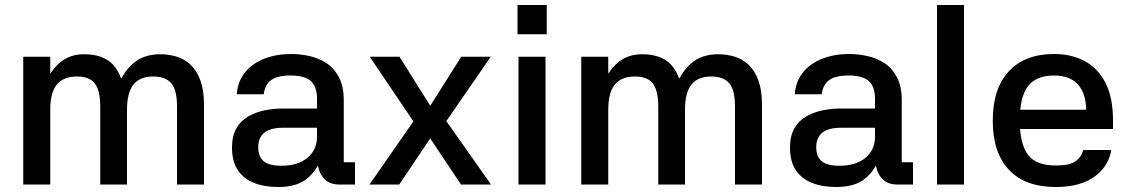

<svg xmlns="http://www.w3.org/2000/svg" viewBox="-20 -738 4512 768"><path d="M73 -511H181V-443Q207 -483 240 -502Q273 -521 316 -521Q373 -521 409.5 -498Q446 -475 464 -425H466Q492 -473 529.5 -497Q567 -521 621 -521Q656 -521 688 -511Q720 -501 744 -477.5Q768 -454 782 -415Q796 -376 796 -318V0H688V-313Q688 -377 665.5 -404.5Q643 -432 592 -432Q540 -432 514 -400Q488 -368 488 -298V0H381V-313Q381 -356 371 -382.5Q361 -409 340.5 -420.5Q320 -432 288 -432Q234 -432 207.5 -400Q181 -368 181 -298V0H73Z M1400 0H1336Q1294 0 1271.5 -29Q1249 -58 1248 -111L1265 -108Q1248 -56 1207.5 -23Q1167 10 1093 10Q1036 10 994.5 -7Q953 -24 930.5 -58.5Q908 -93 908 -148Q908 -194 925.5 -224.5Q943 -255 972.5 -272Q1002 -289 1038 -296.5Q1074 -304 1111 -304H1248V-344Q1248 -391 1223.5 -413.5Q1199 -436 1142 -436Q1090 -436 1065 -418Q1040 -400 1035 -361H927Q931 -413 960.5 -449Q990 -485 1038 -503.5Q1086 -522 1145 -522Q1180 -522 1217 -514Q1254 -506 1285 -486Q1316 -466 1335.5 -429.5Q1355 -393 1355 -336V-89H1400ZM1013 -149Q1013 -111 1035 -93Q1057 -75 1105 -75Q1172 -75 1210 -107Q1248 -139 1248 -191V-227H1112Q1062 -227 1037.5 -207.5Q1013 -188 1013 -149Z M1943 -511 1745 -224 1684 -288 1825 -511ZM1458 0 1657 -286 1718 -210 1577 0ZM1578 -511 1709 -302 1758 -264 1944 0H1824L1691 -199L1640 -243L1459 -511Z M2162 -511V0H2054V-511ZM2050 -718H2167V-601H2050Z M2305 -511H2413V-443Q2439 -483 2472 -502Q2505 -521 2548 -521Q2605 -521 2641.5 -498Q2678 -475 2696 -425H2698Q2724 -473 2761.5 -497Q2799 -521 2853 -521Q2888 -521 2920 -511Q2952 -501 2976 -477.5Q3000 -454 3014 -415Q3028 -376 3028 -318V0H2920V-313Q2920 -377 2897.5 -404.5Q2875 -432 2824 -432Q2772 -432 2746 -400Q2720 -368 2720 -298V0H2613V-313Q2613 -356 2603 -382.5Q2593 -409 2572.5 -420.5Q2552 -432 2520 -432Q2466 -432 2439.5 -400Q2413 -368 2413 -298V0H2305Z M3632 0H3568Q3526 0 3503.5 -29Q3481 -58 3480 -111L3497 -108Q3480 -56 3439.5 -23Q3399 10 3325 10Q3268 10 3226.5 -7Q3185 -24 3162.5 -58.5Q3140 -93 3140 -148Q3140 -194 3157.5 -224.5Q3175 -255 3204.5 -272Q3234 -289 3270 -296.5Q3306 -304 3343 -304H3480V-344Q3480 -391 3455.5 -413.5Q3431 -436 3374 -436Q3322 -436 3297 -418Q3272 -400 3267 -361H3159Q3163 -413 3192.5 -449Q3222 -485 3270 -503.5Q3318 -522 3377 -522Q3412 -522 3449 -514Q3486 -506 3517 -486Q3548 -466 3567.5 -429.5Q3587 -393 3587 -336V-89H3632ZM3245 -149Q3245 -111 3267 -93Q3289 -75 3337 -75Q3404 -75 3442 -107Q3480 -139 3480 -191V-227H3344Q3294 -227 3269.5 -207.5Q3245 -188 3245 -149Z M3836 0H3728V-718H3836Z M4010 -299H4325Q4323 -367 4290.5 -401.5Q4258 -436 4196 -436Q4124 -436 4091.5 -392.5Q4059 -349 4059 -257Q4059 -164 4091 -120Q4123 -76 4203 -76Q4258 -76 4281.5 -92.5Q4305 -109 4313 -138H4425Q4418 -95 4390.5 -61.5Q4363 -28 4316.5 -9Q4270 10 4203 10Q4080 10 4015.5 -59Q3951 -128 3951 -255Q3951 -384 4015.5 -453Q4080 -522 4196 -522Q4265 -522 4318 -494Q4371 -466 4401.5 -407.5Q4432 -349 4432 -256V-222H4009Z"/></svg>

Font: Asta Sans SemiBold
Style: Regular
Weight: 600
Designer: 42dot
Version: Version 1.000